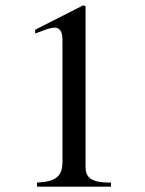

<svg xmlns="http://www.w3.org/2000/svg" viewBox="-20 -696 540 716"><path d="M394 0V-15C319 -15 299 -33 299 -76V-673L290 -676L111 -585V-571L138 -581C156 -588 173 -593 183 -593C204 -593 213 -578 213 -544V-95C213 -40 192 -19 118 -15V0Z"/></svg>

Font: XITS
Style: Regular
Weight: 400
Designer: MicroPress Inc., with final additions and corrections provided by Coen Hoffman, Elsevier (retired)
Version: Version 1.302